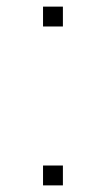

<svg xmlns="http://www.w3.org/2000/svg" viewBox="-20 -560 310 580"><path d="M170 -480V-540H110V-480ZM170 0V-60H110V0Z"/></svg>

Font: Vela Sans ExtLt
Style: Regular
Weight: 200
Designer: Principal design: Mikhail Sharanda - project Manrope.
Design modification: Ravid Balaliev
Foundry: Mikhail Sharanda
Version: Version 1.001